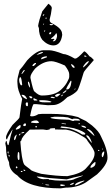

<svg xmlns="http://www.w3.org/2000/svg" viewBox="-20 -784 608 1044"><path d="M215.8 -510.7H248Q271.5 -510.7 324.2 -490.2Q343.8 -490.2 385.7 -465.8H390.6Q401.4 -465.8 437.5 -504.9Q445.3 -504.9 466.8 -477.5Q476.6 -473.6 489.3 -459V-456.1Q434.6 -395.5 434.6 -388.7Q408.2 -299.8 399.4 -290Q380.9 -270.5 346.7 -255.9Q303.7 -212.9 269.5 -212.9L240.2 -211.9L176.8 -217.8H164.1Q156.2 -217.8 143.6 -153.3L151.4 -151.4H154.3Q169.9 -151.4 188.5 -163.1L210.9 -165H250Q343.8 -165 404.3 -147.5Q413.1 -141.6 447.3 -126L480.5 -101.6Q519.5 -68.4 529.3 -42Q564.5 26.4 564.5 74.2Q564.5 110.4 507.8 164.1L448.2 207Q401.4 236.3 336.9 236.3L309.6 240.2Q135.7 240.2 74.2 169.9Q29.3 142.6 29.3 98.6Q12.7 67.4 12.7 16.6L8.8 -4.9L12.7 -17.6H15.6Q20.5 4.9 23.4 4.9H26.4Q40 -56.6 47.9 -77.1V-79.1H46.9Q18.6 -33.2 18.6 -26.4H16.6Q12.7 -26.4 12.7 -37.1Q13.7 -56.6 47.9 -104.5Q85.9 -140.6 85.9 -145.5Q95.7 -226.6 100.6 -246.1Q75.2 -294.9 75.2 -326.2L74.2 -342.8Q74.2 -359.4 86.9 -403.3Q97.7 -414.1 127.9 -456.1Q179.7 -510.7 215.8 -510.7ZM179.7 -486.3V-485.4Q213.9 -494.1 213.9 -500V-501H210.9Q197.3 -501 179.7 -486.3ZM440.4 -482.4 437.5 -479.5V-478.5Q439.5 -475.6 444.3 -475.6H450.2V-477.5L443.4 -482.4ZM204.1 -465.8V-461.9H206.1L235.4 -472.7V-477.5H226.6Q204.1 -472.7 204.1 -465.8ZM145.5 -365.2V-360.4Q161.1 -286.1 168 -286.1Q190.4 -264.6 207 -264.6Q281.2 -264.6 313.5 -297.9Q337.9 -320.3 348.6 -344.7Q356.4 -358.4 356.4 -365.2V-380.9Q356.4 -396.5 333 -427.7Q280.3 -451.2 259.8 -451.2Q213.9 -451.2 170.9 -411.1Q145.5 -379.9 145.5 -365.2ZM432.6 -423.8V-418H434.6Q455.1 -435.5 462.9 -448.2V-451.2H461.9Q451.2 -451.2 432.6 -423.8ZM156.2 -425.8 160.2 -424.8Q166 -424.8 175.8 -437.5V-441.4H169.9Q156.2 -433.6 156.2 -425.8ZM371.1 -434.6H366.2V-433.6Q373 -415 382.8 -415Q385.7 -415 385.7 -418Q385.7 -424.8 371.1 -434.6ZM96.7 -381.8H99.6Q102.5 -383.8 115.2 -401.4L112.3 -403.3Q106.4 -403.3 96.7 -381.8ZM84 -352.5Q84 -331.1 93.8 -320.3H97.7Q100.6 -320.3 100.6 -323.2Q96.7 -364.3 90.8 -364.3Q85.9 -364.3 84 -352.5ZM339.8 -298.8V-297.9H345.7Q363.3 -297.9 368.2 -337.9V-342.8L367.2 -344.7H364.3Q339.8 -305.7 339.8 -298.8ZM133.8 -340.8 131.8 -337.9Q131.8 -321.3 142.6 -307.6H143.6V-311.5Q141.6 -336.9 133.8 -340.8ZM390.6 -302.7H387.7L384.8 -297.9V-296.9H387.7Q388.7 -296.9 390.6 -302.7ZM320.3 -276.4H323.2Q335 -281.2 341.8 -290L338.9 -293.9Q322.3 -282.2 320.3 -276.4ZM279.3 -264.6V-261.7L285.2 -257.8H289.1Q293.9 -257.8 308.6 -272.5V-274.4H299.8Q288.1 -274.4 279.3 -264.6ZM101.6 -268.6H97.7V-265.6Q107.4 -250 127 -244.1V-246.1Q118.2 -268.6 101.6 -268.6ZM317.4 -268.6 313.5 -264.6V-260.7H315.4L323.2 -267.6V-268.6ZM141.6 -261.7 138.7 -258.8Q142.6 -249 151.4 -249L156.2 -254.9Q156.2 -258.8 141.6 -261.7ZM258.8 -257.8 254.9 -253.9Q254.9 -252 271.5 -250L279.3 -251Q279.3 -254.9 266.6 -257.8ZM163.1 -250 162.1 -249V-241.2L166 -237.3H182.6V-241.2Q166 -250 163.1 -250ZM196.3 -239.3 192.4 -236.3Q192.4 -227.5 224.6 -227.5H252.9Q258.8 -227.5 259.8 -231.4Q239.3 -239.3 206.1 -239.3ZM125 -227.5 120.1 -223.6V-215.8Q120.1 -208 127.9 -206.1L131.8 -209V-224.6L127.9 -227.5ZM276.4 -149.4 254.9 -145.5V-144.5Q254.9 -135.7 355.5 -132.8L376 -126H377.9Q380.9 -126 385.7 -128.9L414.1 -127.9V-130.9Q409.2 -138.7 391.6 -138.7H381.8Q377 -138.7 373 -135.7L349.6 -145.5Q329.1 -149.4 286.1 -149.4ZM202.1 -145.5H198.2ZM148.4 -118.2Q148.4 -116.2 179.7 -114.3Q192.4 -115.2 192.4 -118.2Q187.5 -126 180.7 -128.9H169.9Q148.4 -126 148.4 -118.2ZM315.4 -114.3H314.5V-113.3Q314.5 -109.4 337.9 -108.4L338.9 -109.4V-111.3ZM409.2 -114.3 406.2 -110.4 409.2 -108.4 413.1 -109.4V-114.3ZM105.5 -101.6 110.4 -98.6H117.2L121.1 -103.5V-109.4L118.2 -113.3Q108.4 -113.3 105.5 -101.6ZM65.4 -83V-82L68.4 -79.1Q91.8 -85 91.8 -94.7V-101.6L89.8 -104.5Q77.1 -99.6 65.4 -83ZM422.9 -100.6H421.9Q421.9 -93.8 444.3 -88.9L448.2 -89.8V-91.8Q441.4 -100.6 426.8 -100.6H423.8ZM175.8 -98.6 170.9 -94.7 173.8 -91.8H180.7V-96.7L177.7 -98.6ZM313.5 -96.7 308.6 -91.8Q308.6 -87.9 357.4 -85Q397.5 -73.2 426.8 -52.7L440.4 -51.8L444.3 -55.7V-56.6Q437.5 -70.3 381.8 -86.9Q330.1 -96.7 313.5 -96.7ZM250 -83V-80.1L234.4 -77.1L213.9 -80.1L141.6 -79.1Q96.7 -38.1 96.7 -21.5L90.8 -14.6V-12.7Q97.7 85 110.4 108.4Q111.3 113.3 145.5 137.7Q145.5 144.5 204.1 161.1Q290 173.8 346.7 173.8Q419.9 160.2 446.3 132.8Q494.1 84 494.1 52.7V47.9Q494.1 31.2 456.1 -17.6Q451.2 -31.2 426.8 -43.9Q383.8 -72.3 339.8 -79.1L279.3 -80.1V-85.9V-86.9H267.6Q253.9 -86.9 250 -83ZM460 -82H453.1V-80.1L491.2 -45.9H493.2V-47.9Q479.5 -75.2 460 -82ZM96.7 -61.5V-58.6H99.6L111.3 -62.5V-66.4H109.4Q96.7 -65.4 96.7 -61.5ZM83 -51.8V-47.9H85.9L91.8 -54.7V-57.6Q85.9 -57.6 83 -51.8ZM56.6 -27.3 57.6 -22.5H59.6Q64.5 -22.5 71.3 -51.8H69.3Q56.6 -42 56.6 -27.3ZM452.1 -47.9H448.2Q448.2 -43 476.6 -8.8V-7.8H478.5V-11.7Q465.8 -47.9 452.1 -47.9ZM540 24.4H536.1V26.4L539.1 30.3L540 28.3ZM517.6 31.2H512.7V33.2L515.6 37.1H517.6L521.5 33.2ZM23.4 40 21.5 41V47.9L25.4 50.8H26.4V40ZM533.2 58.6V60.5Q533.2 69.3 537.1 70.3H539.1Q546.9 56.6 546.9 41L545.9 40H543Q533.2 46.9 533.2 58.6ZM79.1 43 77.1 45.9 75.2 65.4Q76.2 85.9 81.1 85.9H83Q85.9 84 85.9 79.1V66.4Q85.9 43 81.1 43ZM28.3 57.6H26.4V60.5Q27.3 67.4 30.3 67.4L33.2 65.4V62.5ZM471.7 125V127L474.6 128.9Q499 122.1 499 103.5V96.7H496.1Q471.7 115.2 471.7 125ZM69.3 120.1 65.4 125Q68.4 131.8 71.3 131.8L75.2 127Q75.2 123 69.3 120.1ZM109.4 138.7H107.4V141.6L111.3 145.5H117.2V142.6Q116.2 138.7 109.4 138.7ZM95.7 145.5 92.8 149.4V151.4H101.6V145.5ZM342.8 191.4Q222.7 183.6 207 177.7L180.7 175.8V177.7Q193.4 187.5 213.9 190.4L243.2 189.5L250 194.3L251 193.4H252.9Q279.3 198.2 308.6 198.2H330.1Q373 198.2 389.6 187.5Q430.7 172.9 430.7 170.9V169.9Q370.1 182.6 342.8 191.4ZM387.7 223.6H390.6Q398.4 223.6 438.5 200.2V198.2H434.6Q387.7 209 387.7 223.6ZM360.4 219.7V221.7H364.3Q381.8 218.8 381.8 210H377.9Q364.3 214.8 360.4 219.7ZM215.8 215.8 210.9 211.9 210 212.9V213.9L213.9 215.8ZM230.5 218.8H226.6V219.7Q227.5 223.6 237.3 223.6H248Q248 218.8 230.5 218.8ZM309.6 218.8 307.6 221.7V223.6Q308.6 227.5 314.5 227.5H320.3L333 224.6V221.7L315.4 218.8ZM270.5 -537.1Q239.3 -537.1 210 -567.4Q191.4 -591.8 191.4 -633.8Q188.5 -633.8 187.5 -643.6V-644.5Q187.5 -649.4 195.3 -678.7L210 -722.7L243.2 -763.7Q261.7 -751 261.7 -740.2Q257.8 -705.1 250 -678.7V-674.8Q250 -662.1 264.6 -656.2Q317.4 -628.9 317.4 -600.6L318.4 -594.7Q310.5 -537.1 270.5 -537.1ZM290 -585V-591.8Q290 -601.6 285.2 -603.5Q278.3 -589.8 258.8 -576.2L257.8 -574.2L260.7 -571.3L271.5 -573.2L275.4 -571.3V-569.3L267.6 -561.5V-559.6H270.5Q285.2 -559.6 290 -585ZM258.8 -609.4H257.8Q247.1 -609.4 247.1 -599.6L250 -597.7H253.9Q258.8 -599.6 258.8 -609.4ZM222.7 -612.3 225.6 -616.2V-619.1H223.6Q221.7 -619.1 218.8 -613.3L219.7 -612.3ZM258.8 -646.5 267.6 -648.4V-650.4L265.6 -653.3H252L250 -650.4V-648.4ZM217.8 -650.4 219.7 -653.3V-655.3H217.8L214.8 -653.3V-650.4ZM231.4 -679.7 232.4 -682.6V-687.5L231.4 -689.5L227.5 -686.5V-683.6ZM212.9 -697.3H215.8L221.7 -708H218.8L212.9 -701.2Z"/></svg>

Font: Love Ya Like A Sister
Style: Regular
Weight: 400
Designer: Kimberly Geswein
Foundry: Kimberly Geswein
Version: Version 1.002 2007